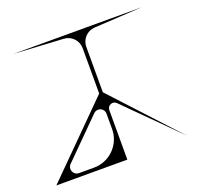

<svg xmlns="http://www.w3.org/2000/svg" viewBox="-121 -827 998 958"><g transform="rotate(-20 378.0 -348.0)"><path d="M397.6 -3.1C397.6 -3.1 397.6 -3.1 397.6 -3.1C397.6 -90.7 397.6 -178.4 397.6 -266.1C397.6 -291 427.7 -303.5 445.3 -285.9C536.7 -194.7 628 -103.5 719.3 -12.3C612.1 -128.5 504.8 -244.7 397.6 -360.8C397.6 -441.2 397.6 -521.6 397.6 -602C397.6 -642.4 429.1 -675.8 469.5 -678.2C555.1 -683.1 640.8 -688.1 726.5 -693.1C498.9 -693.1 271.3 -693.1 43.8 -693.1C131.3 -688.1 218.8 -683.1 306.3 -678.2C346.7 -675.9 378.3 -642.4 378.3 -601.9C378.3 -521.5 378.3 -441.2 378.3 -360.9C259.1 -241.6 139.8 -122.4 20.6 -3.1C146.2 -3.1 271.9 -3.1 397.6 -3.1ZM147.8 -22.3C147.8 -22.3 147.8 -22.3 147.8 -22.3C118 -22.3 103.1 -58.4 124.1 -79.4C190.2 -145.5 256.2 -211.5 322.2 -277.5C343 -298.3 378.3 -283.6 378.3 -254.3C378.3 -227.1 378.3 -199.8 378.3 -172.5C378.3 -89.6 311.1 -22.3 228.1 -22.3C201.4 -22.3 174.6 -22.3 147.8 -22.3Z"/></g></svg>

Font: Stal Type
Style: Glyph
Weight: 400
Version: Version 1.0